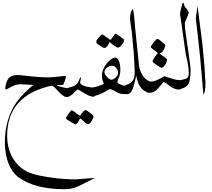

<svg xmlns="http://www.w3.org/2000/svg" viewBox="-20 -698 1505 1366"><path d="M160 -97 138 -98Q114 -100 92 -94Q77 -90 51.5 -75.5Q26 -61 22 -61Q18 -61 18 -67.5Q18 -74 18 -78Q24 -123 43.5 -143.5Q63 -164 101 -164H114Q117 -164 184 -157Q296 -144 352 -149L386 -152Q411 -154 422 -156Q449 -160 449 -152Q449 -144 441 -122Q433 -100 429 -95Q418 -92 400 -93Q382 -94 383 -92.5Q384 -91 391.5 -87.5Q399 -84 424 -77.5Q449 -71 459 -71Q469 -71 477 -62.5Q485 -54 485 -41.5Q485 -29 475 -19Q465 -9 444.5 -12Q424 -15 395 -48Q366 -81 353 -88Q322 -85 277.5 -69.5Q233 -54 204 -38Q30 57 31 270Q31 364 77 436Q123 508 204 536Q247 551 338.5 564.5Q430 578 518 578L653 568Q653 570 631.5 580Q610 590 572.5 610Q535 630 507 639Q479 648 436 648Q226 648 108 561Q24 493 15 336V312Q15 183 68 78Q106 2 207 -86Q212 -90 218 -92Q223 -94 204 -94.5Q185 -95 160 -97Z M556 -143 550 -111Q555 -85 630 -76Q658 -73 665 -68Q674 -62 674.5 -47.5Q675 -33 664 -21.5Q653 -10 642 -10Q616 -10 553 -51Q539 -60 534 -61Q529 -62 513 -44Q478 -9 459.5 -8Q441 -7 432 -15.5Q423 -24 423 -35.5Q423 -47 425 -53.5Q427 -60 434 -63.5Q441 -67 466.5 -73.5Q492 -80 502.5 -84Q513 -88 524.5 -99Q536 -110 543 -129Q550 -148 553 -148Q556 -148 556 -143ZM490 87Q498 87 536 118L550 125Q578 85 586.5 85Q595 85 612 98.5Q629 112 637 117Q645 122 645 130Q645 138 641 145Q624 185 607 185Q596 185 581 170Q566 155 563 153L549 145Q531 186 515 187Q512 187 498 177.5Q484 168 473.5 163Q463 158 456.5 153Q450 148 450 141.5Q450 135 468 111Q486 87 490 87Z M639 -16Q630 -16 619 -24Q608 -32 608 -46.5Q608 -61 618 -68Q628 -75 651 -78.5Q674 -82 693.5 -90.5Q713 -99 719 -101Q705 -133 705 -158Q705 -204 739.5 -246Q774 -288 800 -288Q817 -288 826.5 -262.5Q836 -237 836 -205V-190Q833 -159 823 -141L816 -119Q811 -108 833.5 -98Q856 -88 877.5 -86.5Q899 -85 907 -80Q915 -75 915 -63.5Q915 -52 907 -42Q899 -32 889 -30Q846 -24 817 -39Q776 -61 766 -64Q760 -67 727 -45Q674 -16 639 -16ZM723 -185.5Q723 -170 741.5 -150.5Q760 -131 773 -131Q786 -131 803 -146.5Q820 -162 820 -179Q820 -196 808 -213Q796 -230 776.5 -230Q757 -230 740 -215.5Q723 -201 723 -185.5ZM760 -399Q743 -359 725 -357Q711 -357 696 -370Q682 -382 674 -385Q662 -391 667 -411Q702 -456 705 -454Q711 -454 737 -434L765 -414Q768 -414 783.5 -436.5Q799 -459 802 -459Q805 -459 814 -452.5Q823 -446 832.5 -439.5Q842 -433 845 -431Q860 -422 861.5 -413.5Q863 -405 859 -397Q844 -371 825 -360Q816 -355 783 -380Z M872 -29Q869 -29 857 -37Q848 -42 848 -57Q848 -71 857 -78Q868 -89 879 -94Q928 -111 935 -149Q940 -171 938 -203Q932 -334 931 -335Q929 -335 922 -427Q917 -484 912 -510Q904 -564 905 -571Q908 -617 923 -633Q931 -641 942 -493Q960 -327 969 -233Q972 -199 994 -163Q1009 -137 1034 -124Q1062 -110 1069 -101Q1080 -89 1080 -74.5Q1080 -60 1067.5 -49Q1055 -38 1040 -40Q1009 -43 983.5 -73.5Q958 -104 949 -160Q946 -140 929 -80Q924 -62 915 -48Q909 -39 899 -32Q891 -27 883 -28Z M1101 -231 1076 -249Q1062 -257 1067 -268Q1072 -279 1085.5 -298.5Q1099 -318 1102 -318Q1107 -318 1093 -329.5Q1079 -341 1066 -349.5Q1053 -358 1053 -364.5Q1053 -371 1072.5 -396Q1092 -421 1098.5 -421Q1105 -421 1112 -416Q1119 -411 1130.5 -401Q1142 -391 1147 -388.5Q1152 -386 1156 -378V-375Q1156 -364 1144 -343.5Q1132 -323 1122 -320Q1116 -318 1117.5 -316.5Q1119 -315 1122 -312Q1125 -309 1131.5 -304.5Q1138 -300 1153 -290Q1168 -280 1168 -271.5Q1168 -263 1161.5 -248.5Q1155 -234 1145.5 -225Q1136 -216 1130 -216Q1124 -216 1101 -231ZM1250 -61Q1219 -61 1180 -92L1165 -104Q1157 -110 1154 -111Q1151 -112 1147 -113H1143Q1141 -113 1108 -73Q1080 -38 1043 -38Q1025 -38 1014 -50.5Q1003 -63 1003 -79Q1003 -95 1017 -107.5Q1031 -120 1054.5 -118Q1078 -116 1121 -140L1151 -156L1177 -147Q1229 -129 1247 -129Q1269 -129 1278 -118Q1287 -107 1287 -93.5Q1287 -80 1276.5 -70.5Q1266 -61 1250 -61Z M1217 -90 1224 -106Q1233 -124 1273 -130Q1298 -134 1310.5 -142Q1323 -150 1323 -178Q1323 -226 1303 -306Q1301 -312 1284 -437.5Q1267 -563 1264 -578Q1261 -593 1261 -601.5Q1261 -610 1269.5 -644Q1278 -678 1282.5 -678Q1287 -678 1290 -664Q1293 -650 1307 -636Q1322 -616 1322.5 -608.5Q1323 -601 1295 -537L1296 -503Q1297 -482 1317 -352Q1336 -226 1336 -194Q1336 -162 1330 -130Q1327 -99 1301 -80Q1278 -66 1257 -67H1253Q1232 -67 1218 -77Q1213 -81 1217 -90Z M1439 -141 1442 -118Q1442 -38 1428 -26Q1426 -26 1415.5 -159.5Q1405 -293 1389 -429Q1373 -565 1373 -567.5Q1373 -570 1379 -612L1385 -654L1391 -614Q1393 -600 1398 -558Q1398 -558 1422 -366Q1439 -193 1439 -141Z"/></svg>

Font: AMoshref-Naskh
Style: Naskh
Weight: 500
Version: Version 0.001